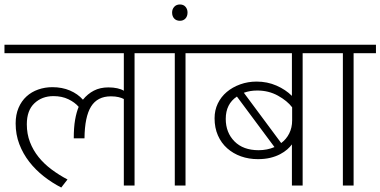

<svg xmlns="http://www.w3.org/2000/svg" viewBox="-30 -830 1702 859"><path d="M322 -352Q305 -372 276 -386Q247 -400 209 -400Q158 -400 124 -368Q90 -336 90 -274Q90 -231 104 -194.5Q118 -158 142.5 -127.5Q167 -97 200.5 -72Q234 -47 272 -27L244 9Q203 -12 166 -41Q129 -70 101 -106Q73 -142 56.5 -185Q40 -228 40 -278Q40 -317 53 -347.5Q66 -378 88.5 -398.5Q111 -419 141 -429.5Q171 -440 204 -440Q248 -440 283 -425Q318 -410 341 -384Q362 -410 390 -424.5Q418 -439 455 -439Q477 -439 495 -435Q513 -431 524 -424V-592H-10V-630H672V-592H572V0H524V-387Q515 -392 500.5 -395.5Q486 -399 466 -399Q406 -399 377.5 -353.5Q349 -308 348 -211H300Q300 -260 306 -294Q312 -328 322 -352Z M752 -592H652V-630H900V-592H800V0H752ZM740 -774Q740 -789 749.5 -799.5Q759 -810 775 -810Q791 -810 800 -799.5Q809 -789 809 -774Q809 -757 799.5 -747Q790 -737 775 -737Q759 -737 749.5 -747Q740 -757 740 -774Z M1118 -465Q1166 -465 1207 -447Q1248 -429 1276 -401V-592H880V-630H1424V-592H1324V0H1276V-184Q1268 -173 1255 -161.5Q1242 -150 1223 -140Q1204 -130 1179.5 -124Q1155 -118 1124 -118Q1083 -118 1048 -130.5Q1013 -143 986.5 -166.5Q960 -190 945 -224Q930 -258 930 -301Q930 -337 944.5 -367Q959 -397 984.5 -418.5Q1010 -440 1044.5 -452.5Q1079 -465 1118 -465ZM980 -298Q980 -237 1019 -197.5Q1058 -158 1127 -158Q1165 -158 1198 -172L1030 -398Q980 -365 980 -298ZM1277 -350Q1255 -379 1213.5 -402Q1172 -425 1121 -425Q1104 -425 1089.5 -422.5Q1075 -420 1061 -415L1228 -190Q1251 -207 1264 -233Q1277 -259 1277 -291Z M1504 -592H1404V-630H1652V-592H1552V0H1504Z"/></svg>

Font: Mukta ExtraLight
Style: Regular
Weight: 275
Designer: Girish Dalvi and Yashodeep Gholap
Foundry: Ek Type
Version: Version 2.538;PS 1.002;hotconv 16.6.51;makeotf.lib2.5.65220;